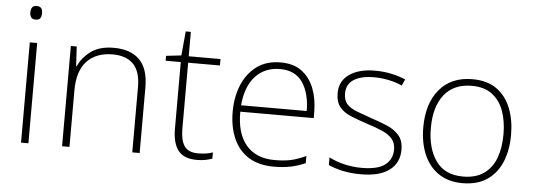

<svg xmlns="http://www.w3.org/2000/svg" viewBox="-48 -956 2812 1011"><g transform="rotate(5 1357.5 -450.0)"><path d="M108 -817Q127 -817 133.5 -807Q140 -797 140 -781Q140 -765 133.5 -755Q127 -745 108 -745Q92 -745 85 -755Q78 -765 78 -781Q78 -797 85 -807Q92 -817 108 -817ZM128 -623V-93H89V-623Z M533 -633Q621 -633 668.5 -586Q716 -539 716 -440V-93H677V-438Q677 -521 639 -559.5Q601 -598 530 -598Q443 -598 394 -546.5Q345 -495 345 -390V-93H306V-623H337L343 -519H346Q365 -564 410.5 -598.5Q456 -633 533 -633Z M1022 -118Q1045 -118 1064.5 -121Q1084 -124 1100 -130V-97Q1084 -91 1064 -87Q1044 -83 1019 -83Q950 -83 920 -122Q890 -161 890 -236V-589H810V-615L890 -624L902 -752H929V-623H1097V-589H929V-239Q929 -180 949.5 -149Q970 -118 1022 -118Z M1415 -633Q1483 -633 1526.5 -600.5Q1570 -568 1591.5 -512.5Q1613 -457 1613 -387V-356H1225Q1224 -241 1276.5 -179.5Q1329 -118 1427 -118Q1476 -118 1511.5 -125.5Q1547 -133 1592 -154V-116Q1553 -99 1514.5 -91Q1476 -83 1426 -83Q1345 -83 1291.5 -117Q1238 -151 1211.5 -212Q1185 -273 1185 -353Q1185 -430 1211 -493.5Q1237 -557 1288 -595Q1339 -633 1415 -633ZM1415 -598Q1335 -598 1285 -544.5Q1235 -491 1226 -390H1573Q1573 -483 1534 -540.5Q1495 -598 1415 -598Z M2088 -230Q2088 -161 2036.5 -122Q1985 -83 1886 -83Q1831 -83 1787 -93Q1743 -103 1714 -117V-157Q1752 -138 1796 -127.5Q1840 -117 1887 -117Q1973 -117 2011 -147Q2049 -177 2049 -228Q2049 -263 2029.5 -285Q2010 -307 1975 -322Q1940 -337 1895 -351Q1847 -367 1809 -382.5Q1771 -398 1749 -424.5Q1727 -451 1727 -499Q1727 -562 1777.5 -597.5Q1828 -633 1913 -633Q1960 -633 2001 -624Q2042 -615 2075 -601L2060 -567Q2031 -581 1991 -589.5Q1951 -598 1912 -598Q1843 -598 1804.5 -573.5Q1766 -549 1766 -500Q1766 -463 1785 -443Q1804 -423 1837 -410.5Q1870 -398 1913 -383Q1959 -368 1998.5 -351.5Q2038 -335 2063 -307Q2088 -279 2088 -230Z M2656 -358Q2656 -278 2630.5 -216Q2605 -154 2553 -118.5Q2501 -83 2423 -83Q2348 -83 2296.5 -118Q2245 -153 2218.5 -215Q2192 -277 2192 -358Q2192 -485 2254.5 -559Q2317 -633 2428 -633Q2507 -633 2557 -597Q2607 -561 2631.5 -499Q2656 -437 2656 -358ZM2232 -358Q2232 -251 2279 -184.5Q2326 -118 2423 -118Q2490 -118 2533 -148.5Q2576 -179 2596 -233Q2616 -287 2616 -358Q2616 -426 2597 -480Q2578 -534 2536.5 -566Q2495 -598 2428 -598Q2333 -598 2282.5 -534.5Q2232 -471 2232 -358Z"/></g></svg>

Font: Noto Sans Telugu UI ExtraLight
Style: Regular
Weight: 200
Designer: Jelle Bosma - Monotype Design Team
Foundry: Monotype Imaging Inc.
Version: Version 2.005; ttfautohint (v1.8.4.7-5d5b)